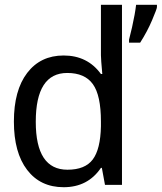

<svg xmlns="http://www.w3.org/2000/svg" viewBox="-20 -780 682 810"><path d="M409.7 -71.8H405.8Q350.6 9.8 248.5 9.8Q150.4 9.8 94.5 -63.2Q38.6 -136.2 38.6 -267.1Q38.6 -398.9 94.7 -472.4Q150.9 -545.9 248.5 -545.9Q349.1 -545.9 405.8 -467.8H411.6Q405.8 -530.8 405.8 -546.9V-759.8H494.6V0H422.9ZM405.8 -247.1V-267.1Q405.8 -377.9 371.8 -425Q337.9 -472.2 263.7 -472.2Q130.9 -472.2 130.9 -266.1Q130.9 -64 264.6 -64Q338.9 -64 371.3 -107.2Q403.8 -150.4 405.8 -247.1ZM524.4 -612.8 537.1 -665Q549.8 -721.7 554.2 -759.8H642.1V-750Q642.1 -743.2 621.6 -694.8Q601.1 -646.5 571.3 -600.1H524.4Z"/></svg>

Font: Droid Sans Mono
Style: Regular
Weight: 400
Monospace: yes
Foundry: Ascender Corporation
Version: Version 1.00 build 112